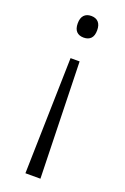

<svg xmlns="http://www.w3.org/2000/svg" viewBox="-142 -587 530 817"><g transform="rotate(20 123.0 -178.5)"><path d="M101 -342H142L156 184H88ZM167 -492Q167 -467 155.5 -455Q144 -443 123 -443Q102 -443 90.5 -455Q79 -467 79 -492Q79 -516 90.5 -528.5Q102 -541 123 -541Q144 -541 155.5 -528.5Q167 -516 167 -492Z"/></g></svg>

Font: Noto Sans Cham Light
Style: Regular
Weight: 300
Version: Version 2.002